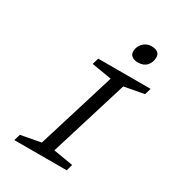

<svg xmlns="http://www.w3.org/2000/svg" viewBox="-204 -995 1023 1118"><g transform="rotate(30 307.0 -436.5)"><path d="M392.4 -655H479.1L277.1 0H190.4ZM238.8 -612.3 251.4 -655H603.5L590.9 -612.3L424.2 -581.3ZM77.9 -42.7 244.5 -73.7 429.3 -42.7 417.4 0H65.3ZM462.9 -751Q436.6 -751 421.5 -762.1Q406.4 -773.2 406.4 -794.6Q406.4 -813.5 416.2 -831.5Q426 -849.5 443.7 -861.3Q461.4 -873 485.2 -873Q510.6 -873 525.8 -862.6Q541 -852.2 541 -830.4Q541 -796.6 520.5 -773.8Q500 -751 462.9 -751Z"/></g></svg>

Font: Intel One Mono Light
Style: Italic
Weight: 300
Italic angle: -16°
Monospace: yes
Designer: Fred Shallcrass
Foundry: Frere-Jones Type LLC
Version: Version 1.004